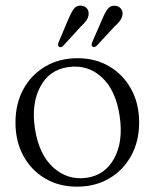

<svg xmlns="http://www.w3.org/2000/svg" viewBox="-20 -671 565 701"><path d="M263.5 -458.5Q329 -458.5 379.8 -428.2Q430.5 -398 459.2 -345.2Q488 -292.5 488 -223.5Q488 -155.5 459 -102.5Q430 -49.5 378.8 -19.5Q327.5 10.5 261 10.5Q195 10.5 144.5 -19.5Q94 -49.5 65.2 -102.2Q36.5 -155 36.5 -224Q36.5 -292 65.2 -345Q94 -398 145.2 -428.2Q196.5 -458.5 263.5 -458.5ZM297 -22Q364.5 -32 397.5 -93.8Q430.5 -155.5 417 -246.5Q403 -342 351.2 -389.2Q299.5 -436.5 228.5 -426Q159.5 -416 126.8 -354Q94 -292 107.5 -202Q122 -107 174.5 -59.5Q227 -12 297 -22ZM230.5 -603Q239.5 -625 249.2 -638.2Q259 -651.5 276 -650.5Q289 -649.5 296.8 -640.8Q304.5 -632 303.5 -619.5Q303 -607 295.2 -596.2Q287.5 -585.5 275.5 -574.5L210.5 -503.5Q202 -496 195 -500.5Q189.5 -505 194 -517ZM354.5 -604Q363.5 -625.5 373.5 -638.5Q383.5 -651.5 400.5 -650Q413 -649 420.8 -640Q428.5 -631 427.5 -619Q426 -606 418.2 -595.5Q410.5 -585 398.5 -574.5L333 -504Q324 -496 317 -501.5Q312.5 -506 317 -517.5Z"/></svg>

Font: Fraunces 72pt Soft Light
Style: Regular
Weight: 300
Version: Version 1.000;[b76b70a41]